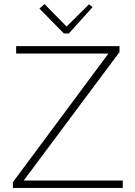

<svg xmlns="http://www.w3.org/2000/svg" viewBox="-20 -920 663 940"><path d="M293 -756 173 -878 198 -900 306 -790 416 -899 433 -885 317 -756ZM43 0V-28L511 -658H59V-694H565V-665L96 -36H581V0Z"/></svg>

Font: Cantarell Light
Style: Regular
Weight: 300
Designer: Dave Crossland, Nikolaus Waxweiler, Florian Fecher, Jacques Le Bailly, Eben Sorkin, Alexei Vanyashin, Alexios Zavras, Em
Version: Version 0.303